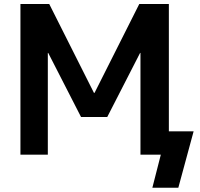

<svg xmlns="http://www.w3.org/2000/svg" viewBox="-20 -750 968 931"><path d="M661.1 -493.2H659.2L500 -182.6H373L213.9 -493.2H211.9V0H79.1V-730.5H218.8L435.5 -299.8H438.5L655.3 -730.5H798.8V-113.3H918.9L844.7 160.2H718.8L759.8 0H733.4H661.1Z"/></svg>

Font: Mgen+ 1c bold
Style: Bold
Weight: 700
Designer: [Source Han Sans]
Ryoko NISHIZUKA  (kana & ideographs); Paul D. Hunt (Latin, Greek & Cyrillic); Wenlong ZHANG  (bopomofo
Version: Version 1.059.20150602